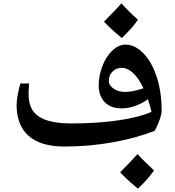

<svg xmlns="http://www.w3.org/2000/svg" viewBox="-20 -863 1054 1157"><path d="M366.7 20Q226.6 20 153.3 -43.7Q80.1 -107.4 80.1 -231Q80.1 -255.4 87.2 -293.7Q94.2 -332 103 -359.9H155.8L154.3 -347.2L151.9 -301.8Q151.9 -232.9 179.2 -194.3Q206.5 -155.8 264.2 -137.5Q321.8 -119.1 409.7 -119.1Q564.9 -119.1 692.4 -137.7Q819.8 -156.2 893.1 -189Q884.3 -226.1 871.1 -265.1Q837.4 -240.2 795.9 -225.1Q754.4 -210 710 -210Q667.5 -210 637.2 -227.3Q606.9 -244.6 590.8 -275.6Q574.7 -306.6 574.7 -347.2Q574.7 -408.2 597.7 -466.6Q620.6 -524.9 658.2 -559.6Q695.8 -594.2 735.8 -594.2Q792.5 -594.2 843.5 -542.5Q894.5 -490.7 924.3 -399.9Q954.1 -309.1 954.1 -194.8Q954.1 -157.2 913.1 -75.2Q801.3 -30.8 659.2 -5.4Q517.1 20 366.7 20ZM732.9 -309.1Q779.8 -309.1 844.7 -331.1Q785.6 -454.1 711.9 -454.1Q681.2 -454.1 658.4 -431.9Q635.7 -409.7 635.7 -377Q635.7 -348.6 664.3 -328.9Q692.9 -309.1 732.9 -309.1ZM811 -744.1Q775.4 -691.4 713.9 -633.8Q640.6 -694.3 606.9 -732.9Q677.7 -803.7 711.9 -842.8Q752.4 -796.9 811 -744.1ZM908.2 164.1Q870.1 218.3 811 273.9Q737.8 213.4 704.1 174.8Q774.9 104 809.1 64.9Q843.3 104.5 908.2 164.1Z"/></svg>

Font: Droid Arabic Naskh
Style: Bold
Weight: 700
Designer: Pascal Zoghbi
Foundry: Ascender Corporation
Version: Version 1.00